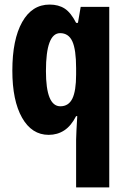

<svg xmlns="http://www.w3.org/2000/svg" viewBox="-20 -580 551 840"><path d="M313 31Q313 16 314.5 -10Q316 -36 318 -72H313Q291 -29 261 -9.5Q231 10 193 10Q119 10 76.5 -65Q34 -140 34 -271Q34 -407 77 -483.5Q120 -560 197 -560Q236 -560 263 -542.5Q290 -525 313 -480H321L333 -550H458V240H313ZM244 -115Q280 -115 296.5 -148.5Q313 -182 313 -254V-282Q313 -363 296.5 -399Q280 -435 243 -435Q181 -435 181 -269Q181 -115 244 -115Z"/></svg>

Font: Noto Sans Lao Looped ExtraCondensed ExtraBold
Style: Regular
Weight: 800
Width: 2
Designer: Mark Frömberg, Ben Mitchell
Foundry: The Fontpad Ltd
Version: Version 1.002; ttfautohint (v1.8.4.7-5d5b)